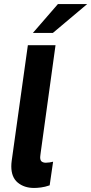

<svg xmlns="http://www.w3.org/2000/svg" viewBox="-20 -921 452 951"><path d="M149 10Q100 10 68 -16.5Q36 -43 36 -97Q36 -104 36.5 -111Q37 -118 38 -125L118 -697H255L182 -168Q181 -159 180 -152.5Q179 -146 179 -142Q179 -126 187 -120.5Q195 -115 207 -115Q216 -115 225.5 -116.5Q235 -118 243 -120L226 -3Q203 5 183 7.5Q163 10 149 10ZM143 -758 267 -901H412L242 -758Z"/></svg>

Font: Hanken Grotesk ExtraBold
Style: Italic
Weight: 800
Italic angle: -8°
Designer: Alfredo Marco Pradil
Foundry: Hanken Design Co.
Version: Version 3.013